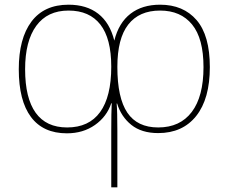

<svg xmlns="http://www.w3.org/2000/svg" viewBox="-20 -558 974 818"><path d="M454 0Q454 -80 456 -118H454Q435 -61 384.5 -25.5Q334 10 265 10Q164 10 112 -59.5Q60 -129 60 -263Q60 -394 114 -466Q168 -538 272 -538Q349 -538 398.5 -499.5Q448 -461 467 -385Q486 -461 536 -499.5Q586 -538 662 -538Q761 -538 817.5 -472.5Q874 -407 874 -272Q874 -137 816 -64Q758 9 654 9Q583 9 539.5 -26Q496 -61 479 -117H477Q480 -84 480 -1V240H454ZM454 -274Q454 -394 407.5 -453.5Q361 -513 272 -513Q182 -513 134.5 -448Q87 -383 87 -263Q87 -140 132 -77.5Q177 -15 266 -15Q359 -15 406.5 -80.5Q454 -146 454 -274ZM847 -272Q847 -394 798.5 -453.5Q750 -513 662 -513Q573 -513 526.5 -453.5Q480 -394 480 -273Q480 -141 522.5 -78Q565 -15 654 -15Q747 -15 797 -81Q847 -147 847 -272Z"/></svg>

Font: Noto Sans Georgian Thin
Style: Regular
Weight: 250
Designer: Monotype Design team
Foundry: Monotype Imaging Inc.
Version: Version 1.000